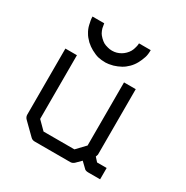

<svg xmlns="http://www.w3.org/2000/svg" viewBox="-143 -781 826 851"><g transform="rotate(30 270.0 -355.0)"><path d="M91 -659H151Q153 -645 155 -636Q158 -625 164 -614Q168 -607 178 -597Q187.5 -587.5 197 -582Q205 -577.5 219 -574Q229.5 -571 241 -571Q253.5 -571 264 -574Q274.5 -577 285 -583Q294.5 -588.5 303 -597Q311.5 -605.5 317 -615Q322.5 -624.5 326 -639Q329 -649.5 329 -659H389Q389 -636 384 -621Q377.5 -601.5 369 -586Q359.5 -568.5 346 -555Q331.5 -540.5 316 -532Q299.5 -523 280 -517Q256 -511 243 -511Q221.5 -511 204 -515Q189.5 -518.5 168 -530Q151.5 -539 136 -553Q119 -570 112 -583Q101.5 -599.5 97 -619Q91 -643 91 -659ZM373 -84 349 -60Q340 -51 328 -51H146Q134 -51 126 -59L67 -117Q58 -126 58 -138V-476H117V-150L158 -109H316L358 -153V-476H418V-141Q418 -139 414 -129L432 -109H481V-51H420Q405 -51 399 -59Z"/></g></svg>

Font: IBM 3270
Style: Regular
Weight: 400
Monospace: yes
Version: Version 2.3.1